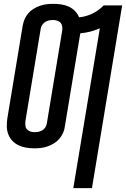

<svg xmlns="http://www.w3.org/2000/svg" viewBox="-20 -763 655 998"><path d="M361 215 499 -616Q474 -605 448.5 -598.5Q423 -592 398 -590Q398 -589 397.5 -588.5Q397 -588 397 -588L317 -105Q315 -88 307.5 -71.5Q300 -55 288 -41Q276 -27 260 -17.5Q244 -8 227 -2Q210 4 193 6Q176 8 159 8Q137 8 116 4.5Q95 1 77 -7.5Q59 -16 45 -30.5Q31 -45 23.5 -64Q16 -83 15.5 -104Q15 -125 18 -147L98 -630Q101 -647 108 -663.5Q115 -680 127 -694Q139 -708 155 -717.5Q171 -727 188 -733Q205 -739 222.5 -741Q240 -743 257 -743Q278 -743 298.5 -740Q319 -737 337.5 -728.5Q356 -720 370 -705.5Q384 -691 391 -673Q426 -676 459.5 -692Q493 -708 519 -735H615L458 215ZM160 -76Q170 -76 180 -78Q190 -80 199.5 -85.5Q209 -91 215 -100Q221 -109 223 -119L303 -602Q305 -613 303.5 -624.5Q302 -636 295.5 -644Q289 -652 278 -655.5Q267 -659 256 -659Q246 -659 235.5 -657Q225 -655 216 -649.5Q207 -644 200.5 -635Q194 -626 192 -616L112 -133Q111 -122 112 -110.5Q113 -99 120 -91Q127 -83 137.5 -79.5Q148 -76 160 -76Z"/></svg>

Font: Iosevka SS04 Md Ex Obl
Style: Regular
Weight: 500
Width: 7
Italic angle: -9°
Monospace: yes
Designer: Belleve Invis
Foundry: Belleve Invis
Version: Version 19.0.0; ttfautohint (v1.8.4)